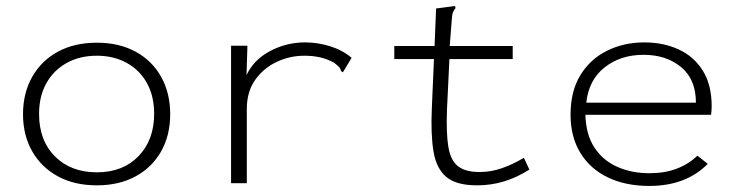

<svg xmlns="http://www.w3.org/2000/svg" viewBox="-20 -604 2440 634"><path d="M300 8Q226 8 171.5 -21.5Q117 -51 86.5 -104Q56 -157 56 -227Q56 -297 86.5 -350.5Q117 -404 171.5 -433.5Q226 -463 300 -463Q373 -463 427.5 -433.5Q482 -404 512 -350.5Q542 -297 542 -227Q542 -157 512 -104Q482 -51 427.5 -21.5Q373 8 300 8ZM300 -35Q386 -35 437.5 -88.5Q489 -142 489 -228Q489 -287 465 -330Q441 -373 398 -396.5Q355 -420 300 -420Q243 -420 200 -396Q157 -372 133 -329Q109 -286 109 -228Q109 -140 161.5 -87.5Q214 -35 300 -35Z M743 -453H797L794 -356Q818 -407 872 -435.5Q926 -464 987 -464Q1030 -464 1071 -451Q1112 -438 1141 -413L1117 -373L1112 -365L1106 -370Q1105 -376 1100.5 -381.5Q1096 -387 1083 -397Q1059 -410 1035.5 -415Q1012 -420 985 -420Q937 -420 893.5 -399.5Q850 -379 822.5 -340Q795 -301 795 -244V1H743Z M1555 8Q1487 8 1454 -19.5Q1421 -47 1411.5 -103.5Q1402 -160 1406 -248L1413 -409H1282V-452H1415L1420 -576L1474 -583L1483 -584L1484 -577Q1479 -571 1476 -564Q1473 -557 1472 -541L1465 -452H1673V-409H1464L1456 -243Q1453 -164 1460.5 -119Q1468 -74 1492.5 -55Q1517 -36 1563 -36Q1602 -36 1638.5 -49Q1675 -62 1710 -83L1728 -44Q1687 -18 1644.5 -5Q1602 8 1555 8Z M2124 10Q2046 10 1987.5 -18Q1929 -46 1896.5 -99Q1864 -152 1864 -225Q1864 -303 1896.5 -356Q1929 -409 1984.5 -436.5Q2040 -464 2108 -464Q2170 -464 2220.5 -441Q2271 -418 2300.5 -371Q2330 -324 2330 -253Q2330 -245 2329.5 -239Q2329 -233 2328 -225H1913Q1915 -159 1943 -116.5Q1971 -74 2018.5 -53Q2066 -32 2125 -32Q2175 -32 2214.5 -47Q2254 -62 2283 -90L2317 -63Q2282 -27 2233.5 -8.5Q2185 10 2124 10ZM1916 -265H2278Q2278 -342 2229 -382.5Q2180 -423 2105 -423Q2029 -423 1976.5 -381.5Q1924 -340 1916 -265Z"/></svg>

Font: Inconsolata Expanded Light
Style: Regular
Weight: 300
Width: 7
Monospace: yes
Designer: Raph Levien, Cyreal, Brenton Simpson
Foundry: Raph Levien, Cyreal, Google
Version: Version 3.001; ttfautohint (v1.8.2.53-6de2)